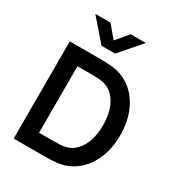

<svg xmlns="http://www.w3.org/2000/svg" viewBox="-219 -1093 1138 1232"><g transform="rotate(30 350.0 -477.5)"><path d="M70 0V-720H299.3Q353.7 -720 387 -715.8Q470.2 -705.7 530.1 -656.3Q590 -606.9 621 -529.8Q652 -452.8 652 -360Q652 -267.2 621 -190.1Q590 -113.1 530.2 -63.7Q470.3 -14.3 387 -4.2Q353.8 0 299.3 0ZM192.5 -113.7H299.3Q352.8 -113.7 379.2 -118.8Q428.2 -128.2 460.7 -163.4Q493.2 -198.6 508.8 -249.7Q524.5 -300.8 524.5 -360Q524.5 -420.4 508.4 -471.8Q492.3 -523.1 459.8 -557.6Q427.3 -592.2 379.2 -601.2Q362.8 -604.6 342.4 -605.5Q322.1 -606.3 299.3 -606.3H192.5ZM123.5 -955H236L310.7 -865.8L385.3 -955H497.8L361.2 -797.5H260.2Z"/></g></svg>

Font: Manrope
Style: Regular
Weight: 400
Designer: Mikhail Sharanda
Foundry: Mikhail Sharanda
Version: Version 4.503